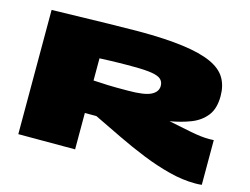

<svg xmlns="http://www.w3.org/2000/svg" viewBox="-98 -873 1358 1045"><g transform="rotate(15 581.0 -350.0)"><path d="M1074 10Q1003 10 927 -9.5Q851 -29 772.5 -60.5Q694 -92 615.5 -130Q537 -168 460 -205H395V0H75V-700Q265 -705 391.5 -707.5Q518 -710 564 -710Q714 -710 814.5 -696.5Q915 -683 974.5 -656Q1034 -629 1059.5 -586.5Q1085 -544 1085 -485Q1085 -414 1053 -373.5Q1021 -333 968.5 -312.5Q916 -292 852 -281Q919 -267 980.5 -255Q1042 -243 1084 -243Q1091 -243 1098 -243.5Q1105 -244 1111 -244V8Q1104 9 1093.5 9.5Q1083 10 1074 10ZM590 -383Q682 -383 719 -401.5Q756 -420 756 -454Q756 -476 742 -490Q728 -504 691 -510.5Q654 -517 585 -517Q558 -517 539 -517Q520 -517 502 -516.5Q484 -516 459.5 -515.5Q435 -515 395 -513V-388Q419 -387 437.5 -386Q456 -385 476 -384Q496 -383 522.5 -383Q549 -383 590 -383Z"/></g></svg>

Font: Georama ExtraExtended Black
Style: Regular
Weight: 900
Width: 8
Designer: Jean-Baptiste Levee
Foundry: Production Type
Version: Version 1.000